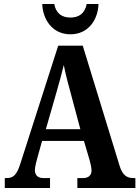

<svg xmlns="http://www.w3.org/2000/svg" viewBox="-20 -943 699 963"><path d="M333 -771C426 -771 472 -848 474 -923H415C405 -875 376 -855 333 -855C291 -855 261 -875 252 -923H192C194 -848 241 -771 333 -771ZM4 0H231V-50H197C169 -50 155 -65 155 -90C155 -107 163 -134 167 -150L191 -236H401L430 -138C434 -124 439 -102 439 -87C439 -62 421 -50 398 -50H368V0H659V-50H648C616 -50 594 -65 580 -111L395 -714H272L83 -125C64 -63 45 -50 14 -50H4ZM210 -295 264 -483C277 -527 290 -576 300 -617C308 -574 321 -525 334 -478L383 -295Z"/></svg>

Font: Noto Serif Bengali Condensed
Style: Bold
Weight: 700
Width: 3
Designer: Juan Bruce, Universal Thirst, Indian Type Foundry and the Monotype Design Team.
Foundry: Monotype Imaging Inc.
Version: Version 2.003